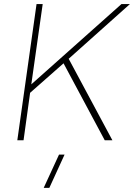

<svg xmlns="http://www.w3.org/2000/svg" viewBox="-20 -680 650 931"><path d="M609.9 -660.2 313 -395 524.9 0H487.8L288.1 -373L126 -230L94.2 0H64L157.2 -660.2H187L131.8 -271L568.8 -660.2ZM191.9 231 266.1 69.8H293L219.2 231Z"/></svg>

Font: Human Sans ExtraLight
Style: Italic
Weight: 200
Italic angle: -8°
Designer: Tim Radville
Foundry: Continuum
Version: Version 1.000;FEAKit 1.0